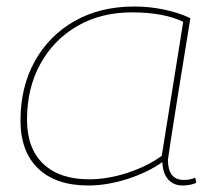

<svg xmlns="http://www.w3.org/2000/svg" viewBox="-20 -560 669 590"><path d="M541 10Q513 10 496.5 -9Q480 -28 479 -62Q434 -30 371.5 -10Q309 10 251 10Q152 10 97.5 -42Q43 -94 43 -190Q43 -293 87 -372Q131 -451 209.5 -495.5Q288 -540 393 -540Q439 -540 484.5 -530.5Q530 -521 565 -504Q544 -376 528.5 -279Q513 -182 504.5 -127Q496 -72 496 -69Q496 -7 545 -7Q564 -7 580 -14L583 2Q564 10 541 10ZM477 -81 543 -493Q483 -522 385 -522Q291 -522 218.5 -480.5Q146 -439 104.5 -364.5Q63 -290 63 -192Q63 -104 113 -56.5Q163 -9 254 -9Q310 -9 370.5 -28.5Q431 -48 477 -81Z"/></svg>

Font: Georama Extended Thin
Style: Italic
Weight: 100
Width: 7
Italic angle: -9°
Designer: Jean-Baptiste Levee
Foundry: Production Type
Version: Version 1.000